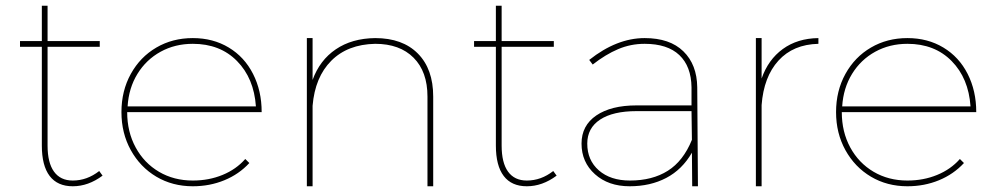

<svg xmlns="http://www.w3.org/2000/svg" viewBox="-20 -650 3475 670"><path d="M233.9 0Q180.7 0 153.3 -35.9Q126 -71.8 126 -142.1V-486.8H49.8V-506.8H126V-629.9H146V-506.8H328.1V-486.8H146V-142.1Q146 -82 168.5 -51Q190.9 -20 233.9 -20Q283.7 -20 326.2 -53.2L337.9 -37.1Q288.1 0 233.9 0Z M835.9 -95.2 850.1 -81.1Q814 -42 762.9 -21Q711.9 0 652.8 0Q582 0 525.6 -33.4Q469.2 -66.9 436.5 -126Q403.8 -185.1 403.8 -258.8Q403.8 -333 436.5 -392.1Q469.2 -451.2 525.6 -484.1Q582 -517.1 652.8 -517.1Q723.6 -517.1 778.3 -484.1Q833 -451.2 863 -392.1Q893.1 -333 893.1 -258.8H423.8Q423.8 -189.9 453.4 -135.5Q482.9 -81.1 534.9 -50.5Q586.9 -20 652.8 -20Q709 -20 756.6 -39.6Q804.2 -59.1 835.9 -95.2ZM425.3 -278.8H873Q866.2 -377 807.1 -437Q748 -497.1 652.8 -497.1Q590.8 -497.1 540.5 -469.5Q490.2 -441.9 459.7 -392.3Q429.2 -342.8 425.3 -278.8Z M1491.7 -313V0H1471.7V-313Q1471.7 -399.9 1423.3 -448.5Q1375 -497.1 1289.1 -497.1Q1192.9 -495.1 1136 -438Q1079.1 -380.9 1070.8 -280.8V0H1050.8V-517.1H1070.8V-371.1Q1095.7 -439.9 1151.9 -478Q1208 -516.1 1289.1 -517.1Q1384.8 -517.1 1438.2 -463.1Q1491.7 -409.2 1491.7 -313Z M1818.4 0Q1765.1 0 1737.8 -35.9Q1710.4 -71.8 1710.4 -142.1V-486.8H1634.3V-506.8H1710.4V-629.9H1730.5V-506.8H1912.6V-486.8H1730.5V-142.1Q1730.5 -82 1752.9 -51Q1775.4 -20 1818.4 -20Q1868.2 -20 1910.6 -53.2L1922.4 -37.1Q1872.6 0 1818.4 0Z M2394.5 -117.2Q2360.4 -58.1 2304.9 -29.1Q2249.5 0 2177.2 0Q2103 0 2056.2 -42Q2009.3 -84 2009.3 -148.9Q2009.3 -211.9 2060.8 -247.1Q2112.3 -282.2 2201.2 -282.2H2393.1V-345.2Q2392.1 -418.5 2350.6 -457.8Q2309.1 -497.1 2229.5 -497.1Q2180.7 -497.1 2137 -478.5Q2093.3 -460 2048.3 -424.8L2036.1 -440.9Q2132.3 -517.1 2229.5 -517.1Q2317.4 -517.1 2364.7 -470.9Q2412.1 -424.8 2413.1 -345.2L2415.5 0H2395.5ZM2394.5 -162.1 2393.1 -262.2H2201.2Q2119.1 -262.2 2074.2 -232.7Q2029.3 -203.1 2029.3 -148.9Q2029.3 -90.8 2069.8 -55.4Q2110.4 -20 2178.2 -20Q2256.3 -20 2310.3 -54Q2364.3 -87.9 2394.5 -162.1Z M2835.9 -517.1V-497.1Q2748 -495.1 2696.5 -438.5Q2645 -381.8 2637.7 -283.2V0H2617.7V-517.1H2637.7V-376Q2660.6 -441.9 2711.7 -479Q2762.7 -516.1 2835.9 -517.1Z M3329.6 -95.2 3343.8 -81.1Q3307.6 -42 3256.6 -21Q3205.6 0 3146.5 0Q3075.7 0 3019.3 -33.4Q2962.9 -66.9 2930.2 -126Q2897.5 -185.1 2897.5 -258.8Q2897.5 -333 2930.2 -392.1Q2962.9 -451.2 3019.3 -484.1Q3075.7 -517.1 3146.5 -517.1Q3217.3 -517.1 3272 -484.1Q3326.7 -451.2 3356.7 -392.1Q3386.7 -333 3386.7 -258.8H2917.5Q2917.5 -189.9 2947 -135.5Q2976.6 -81.1 3028.6 -50.5Q3080.6 -20 3146.5 -20Q3202.6 -20 3250.2 -39.6Q3297.9 -59.1 3329.6 -95.2ZM2918.9 -278.8H3366.7Q3359.9 -377 3300.8 -437Q3241.7 -497.1 3146.5 -497.1Q3084.5 -497.1 3034.2 -469.5Q2983.9 -441.9 2953.4 -392.3Q2922.9 -342.8 2918.9 -278.8Z"/></svg>

Font: Montserrat
Style: Thin
Weight: 250
Designer: Julieta Ulanovsky
Foundry: Julieta Ulanovsky
Version: Version 1.000;PS 002.000;hotconv 1.0.70;makeotf.lib2.5.58329